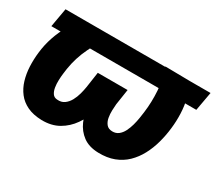

<svg xmlns="http://www.w3.org/2000/svg" viewBox="-104 -739 1080 959"><g transform="rotate(30 436.0 -259.5)"><path d="M871.6 -528.3 852.1 -419.9H16.1L35.2 -528.3ZM609.9 -530.3 751 -528.3Q771.5 -490.7 781.5 -449Q791.5 -407.2 793.2 -364.3Q794.9 -321.3 790 -279.3Q785.2 -234.9 773.4 -191.9Q761.7 -148.9 741.9 -111.8Q722.2 -74.7 693.4 -46.6Q664.6 -18.6 625 -3.4Q585.4 11.7 534.2 10.3Q480 8.8 445.8 -16.6Q411.6 -42 394 -82.3Q376.5 -122.6 372.1 -169.7Q367.7 -216.8 373 -261.2L384.3 -334H505.4L491.7 -244.1Q490.2 -229 489.5 -207.8Q488.8 -186.5 492.4 -166Q496.1 -145.5 507.6 -131.3Q519 -117.2 541.5 -116.7Q562.5 -116.2 577.4 -127.9Q592.3 -139.6 602.1 -158.9Q611.8 -178.2 617.9 -200.4Q624 -222.7 627.2 -243.4Q630.4 -264.2 632.3 -278.8Q640.6 -342.3 636.2 -406.2Q631.8 -470.2 609.9 -530.3ZM137.2 -527.8H291.5Q261.2 -466.3 231 -404.3Q200.7 -342.3 189.9 -273.4Q188.5 -263.2 186 -244.6Q183.6 -226.1 182.9 -204.6Q182.1 -183.1 185.3 -163.6Q188.5 -144 197.5 -130.9Q206.5 -117.7 224.1 -116.7Q249 -114.3 266.1 -126.7Q283.2 -139.2 294.2 -159.4Q305.2 -179.7 311.3 -202.6Q317.4 -225.6 320.3 -244.1L333.5 -334H454.1L443.4 -261.2Q436 -212.9 419.7 -164.3Q403.3 -115.7 375.2 -75.7Q347.2 -35.6 305.9 -12Q264.6 11.7 208 10.7Q158.7 9.3 124.5 -7.1Q90.3 -23.4 68.8 -51.3Q47.4 -79.1 36.6 -115Q25.9 -150.9 23.9 -191.4Q22 -231.9 26.9 -273.4Q32.2 -320.8 47.1 -365Q62 -409.2 85 -450Q107.9 -490.7 137.2 -527.8Z"/></g></svg>

Font: Roboto Black
Style: Italic
Weight: 900
Italic angle: -12°
Designer: Christian Robertson
Foundry: Google
Version: Version 3.0; 2020